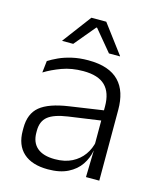

<svg xmlns="http://www.w3.org/2000/svg" viewBox="-106 -758 698 843"><g transform="rotate(15 243.0 -336.0)"><path d="M362.5 0 365.5 -121.5 363 -131V-288.5V-321Q363 -384 331.2 -415.2Q299.5 -446.5 231.5 -446.5Q178.5 -446.5 135 -430.5Q91.5 -414.5 58.5 -394L64.5 -447.5Q82.5 -459 108 -470.8Q133.5 -482.5 166.8 -490.2Q200 -498 240 -498Q289 -498 323.8 -486Q358.5 -474 380.5 -451Q402.5 -428 412.8 -395.5Q423 -363 423 -322.5V0ZM191.5 10.5Q119 10.5 80.2 -24.5Q41.5 -59.5 41.5 -125V-138Q41.5 -202.5 81.2 -235.2Q121 -268 210 -281L373 -305L376 -259L217.5 -236.5Q155.5 -227.5 128.5 -205.8Q101.5 -184 101.5 -141.5V-132.5Q101.5 -87.5 129 -64Q156.5 -40.5 209.5 -40.5Q255 -40.5 287.2 -57Q319.5 -73.5 339.2 -101.2Q359 -129 365.5 -163.5L377.5 -120.5H365Q359 -86 338.8 -56Q318.5 -26 282.2 -7.8Q246 10.5 191.5 10.5ZM204.5 -682H272L369.5 -552V-550.5H319.5L240 -646H236.5L157 -550.5H107V-552Z"/></g></svg>

Font: Anek Gurmukhi Light
Style: Regular
Weight: 300
Designer: Sarang Kulkarni (Gurmukhi), Yesha Goshar (Latin)
Foundry: Ek Type
Version: Version 1.003